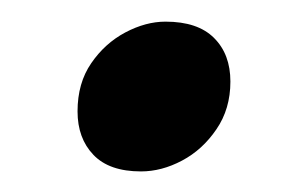

<svg xmlns="http://www.w3.org/2000/svg" viewBox="-20 -357 276 181"><path d="M112.9 -195.4Q83 -195.4 68.1 -211Q53.1 -226.6 53.1 -252Q53.1 -278.7 66 -297.4Q78.9 -316.2 98.1 -326.4Q117.4 -336.6 136 -336.6Q166.5 -336.6 181.8 -321.2Q197.2 -305.9 197.2 -280.1Q197.2 -254.3 184 -235.1Q170.9 -215.8 151.6 -205.6Q132.4 -195.4 112.9 -195.4Z"/></svg>

Font: Petrona
Style: Italic
Weight: 400
Italic angle: -9°
Designer: Ringo R. Seeber
Foundry: Ringo R. Seeber
Version: Version 2.001; ttfautohint (v1.8.3)